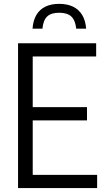

<svg xmlns="http://www.w3.org/2000/svg" viewBox="-20 -961 536 981"><path d="M72.2 0V-740H471.3V-672.5H147.2V-67.5H476.3V0ZM130.3 -346V-413.5H424.5V-346ZM146.2 -814.5Q149.3 -856.6 166 -884.8Q182.7 -913 212.1 -927.2Q241.5 -941.3 282.4 -941.3Q323.3 -941.3 353.1 -927Q382.9 -912.6 399.9 -884.4Q417 -856.3 420.1 -814.5H369.5Q364.6 -858.2 344 -877Q323.4 -895.9 282.4 -895.9Q241.5 -895.9 221.3 -877Q201 -858.2 196.8 -814.5Z"/></svg>

Font: Encode Sans Condensed Thin
Style: Regular
Weight: 100
Width: 3
Designer: Multiple Designers
Foundry: Impallari Type
Version: Version 3.002